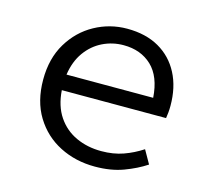

<svg xmlns="http://www.w3.org/2000/svg" viewBox="-86 -654 840 768"><g transform="rotate(15 333.5 -270.0)"><path d="M163.1 -313H522Q516.1 -399.9 470.7 -442.9Q425.3 -485.8 354 -485.8Q308.1 -485.8 267.6 -466.1Q227.1 -446.3 199.2 -407.7Q171.4 -369.1 163.1 -313ZM543.9 -106 575.2 -50.8Q536.1 -24.9 484.9 -5.9Q433.6 13.2 367.2 13.2Q287.1 13.2 221.4 -20.3Q155.8 -53.7 116.9 -117.2Q78.1 -180.7 78.1 -270Q78.1 -357.9 116.5 -421.4Q154.8 -484.9 217 -519Q279.3 -553.2 351.1 -553.2Q428.2 -553.2 483.2 -521.7Q538.1 -490.2 567.6 -433.3Q597.2 -376.5 597.2 -299.8Q597.2 -285.6 595.9 -272Q594.7 -258.3 592.8 -248H161.1Q165.5 -183.6 194.8 -140.1Q224.1 -96.7 271.2 -75Q318.4 -53.2 376 -53.2Q426.3 -53.2 466.8 -67.6Q507.3 -82 543.9 -106Z"/></g></svg>

Font: Shanggu Mono N
Style: Regular
Weight: 350
Designer: GuiWonder
Version: Version 1.021